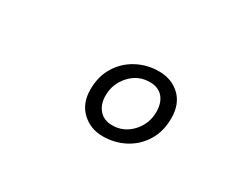

<svg xmlns="http://www.w3.org/2000/svg" viewBox="-50 -845 701 574"><g transform="rotate(30 300.0 -558.5)"><path d="M322.6 -432.2Q280.3 -432.2 250.9 -459.9Q221.4 -487.5 221.4 -535.5Q221.4 -581.4 242.3 -614.7Q263.1 -648.1 297.6 -666.4Q332.1 -684.7 372.3 -684.7Q416.7 -684.7 445.4 -657.4Q474.1 -630 474.1 -581.4Q474.1 -536.1 453.8 -502.7Q433.5 -469.2 398.8 -450.7Q364.1 -432.2 322.6 -432.2ZM331.3 -474.8Q370.7 -474.8 398.3 -504.5Q425.9 -534.2 425.9 -575.6Q425.9 -606.1 410.4 -624.6Q394.8 -643.2 365.1 -643.2Q324.6 -643.2 297.2 -613.1Q269.7 -583.1 269.7 -542.1Q269.7 -512.5 285.8 -493.7Q301.8 -474.8 331.3 -474.8Z"/></g></svg>

Font: SourceCodeVF
Style: Italic
Weight: 200
Italic angle: -11°
Monospace: yes
Designer: Paul D. Hunt, Teo Tuominen
Foundry: Adobe
Version: Version 1.026;hotconv 1.1.0;makeotfexe 2.6.0